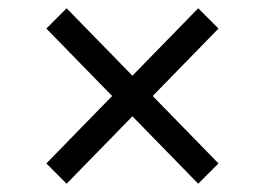

<svg xmlns="http://www.w3.org/2000/svg" viewBox="-20 -537 640 464"><path d="M459 -93 508 -142 349 -305 508 -468 459 -517 300 -354 141 -517 92 -468 251 -305 92 -142 141 -93 300 -256Z"/></svg>

Font: IBM Plex Devanagari
Style: Regular
Weight: 400
Designer: Mike Abbink, Paul van der Laan, Pieter van Rosmalen, Erin McLaughlin
Foundry: Bold Monday
Version: Version 1.0